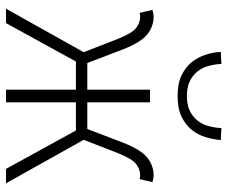

<svg xmlns="http://www.w3.org/2000/svg" viewBox="-79 -679 758 640"><g transform="rotate(90 300.0 -359.0)"><path d="M9 0 154 -259 110 -372Q91 -420 73.5 -433.5Q56 -447 37 -447Q32 -447 30 -447Q28 -447 23 -445L13 -488Q23 -492 36 -492Q68 -492 94.5 -471Q121 -450 145 -389L190 -271H279V-480H321V-271H410L455 -389Q479 -450 505.5 -471Q532 -492 564 -492Q577 -492 587 -488L577 -445Q572 -447 570 -447Q568 -447 563 -447Q544 -447 526.5 -433.5Q509 -420 490 -372L446 -259L591 0H543L415 -233H321V0H279V-233H185L57 0ZM300 -572Q258 -572 230.5 -585.5Q203 -599 186.5 -620Q170 -641 162 -666.5Q154 -692 153 -716L193 -718Q194 -697 199.5 -676Q205 -655 217.5 -639Q230 -623 250 -613Q270 -603 300 -603Q330 -603 350 -613Q370 -623 382.5 -639Q395 -655 400.5 -676Q406 -697 407 -718L447 -716Q445 -692 437.5 -666.5Q430 -641 413.5 -620Q397 -599 369.5 -585.5Q342 -572 300 -572Z"/></g></svg>

Font: Source Code Pro Light
Style: Regular
Weight: 300
Monospace: yes
Designer: Paul D. Hunt, Teo Tuominen
Foundry: Adobe Systems Incorporated
Version: Version 2.030;PS 1.000;hotconv 16.6.51;makeotf.lib2.5.65220